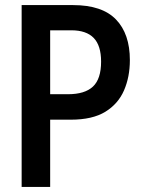

<svg xmlns="http://www.w3.org/2000/svg" viewBox="-20 -734 570 754"><path d="M65 0V-714H267Q381 -714 435.5 -657.5Q490 -601 490 -498Q490 -432 467 -379Q444 -326 393.5 -295Q343 -264 258 -264H177V0ZM247 -364Q313 -364 345 -394Q377 -424 377 -492Q377 -555 348 -585Q319 -615 260 -615H177V-364Z"/></svg>

Font: Noto Sans Mono Condensed SemiBold
Style: Regular
Weight: 600
Width: 3
Designer: Monotype Design Team
Foundry: Monotype Imaging Inc.
Version: Version 2.014